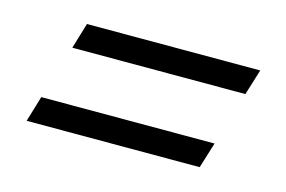

<svg xmlns="http://www.w3.org/2000/svg" viewBox="-45 -415 590 396"><g transform="rotate(15 250.0 -217.5)"><path d="M100 -330.5H470L453 -275.5H83.5ZM48 -160.5H418L401 -105.5H31.5Z"/></g></svg>

Font: Newsreader Text SemiBold
Style: Italic
Weight: 600
Italic angle: -17°
Designer: Hugues Gentile
Foundry: Production Type
Version: Version 1.001